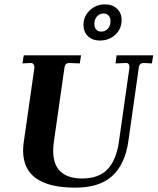

<svg xmlns="http://www.w3.org/2000/svg" viewBox="-20 -851 723 881"><path d="M86 -160Q86 -178 89 -199L138 -541V-543Q138 -551 133.5 -556.5Q129 -562 122 -562L83 -560L89 -597H352L346 -560L298 -562Q279 -562 276 -542L227 -199Q224 -178 224 -159Q224 -95 258 -63.5Q292 -32 356 -32Q435 -32 475 -76Q515 -120 526 -203L574 -541V-544Q574 -562 559 -562L510 -560L515 -597H683L677 -560L639 -562Q620 -562 617 -542L569 -203Q554 -98 495.5 -44Q437 10 325 10Q86 10 86 -160ZM363 -737Q363 -776 392 -803.5Q421 -831 461 -831Q496 -831 517 -811Q538 -791 538 -759Q538 -718 509 -691.5Q480 -665 438 -665Q404 -665 383.5 -685Q363 -705 363 -737ZM487 -754Q487 -770 478.5 -779.5Q470 -789 455 -789Q437 -789 425 -775.5Q413 -762 413 -741Q413 -725 421.5 -715.5Q430 -706 444 -706Q463 -706 475 -719.5Q487 -733 487 -754Z"/></svg>

Font: Unna
Style: Bold Italic
Weight: 700
Italic angle: -8.05°
Designer: Jorge de Buen Unna
Foundry: Omnibus-Type
Version: Version 2.008